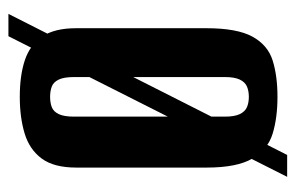

<svg xmlns="http://www.w3.org/2000/svg" viewBox="-143 -524 702 456"><g transform="rotate(-90 208.0 -296.0)"><path d="M16 35 350 -627H403L68 35ZM206 12Q156 12 118.5 0.5Q81 -11 59.5 -47.5Q38 -84 38 -156V-466Q38 -519 59.5 -548Q81 -577 119 -588.5Q157 -600 206 -600Q257 -600 293 -588Q329 -576 349 -547Q369 -518 369 -466V-157Q369 -84 349 -47.5Q329 -11 292.5 0.5Q256 12 206 12ZM206 -56Q220 -56 230.5 -60.5Q241 -65 247 -77.5Q253 -90 253 -113V-471Q253 -495 247 -507.5Q241 -520 230.5 -524Q220 -528 206 -528Q192 -528 181.5 -524Q171 -520 165 -507.5Q159 -495 159 -471V-113Q159 -90 165 -77.5Q171 -65 181.5 -60.5Q192 -56 206 -56Z"/></g></svg>

Font: Alumni Sans Thin
Style: Bold
Weight: 700
Version: Version 1.018